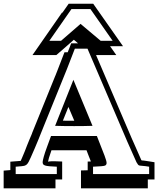

<svg xmlns="http://www.w3.org/2000/svg" viewBox="-62 -953 866 1051"><path d="M711.4 -77.6 711.9 -77.1H711.4ZM674.8 -28.8V-28.3H675.3ZM710 -80.6Q710.9 -78.6 711.4 -78.1ZM282.2 -292.5Q296.9 -292 311.8 -292Q326.7 -292 343.8 -292H344.7Q337.9 -308.6 330.3 -325.9Q322.8 -343.3 312.5 -367.7ZM277.3 -883.8H279.8L314 -932.6H448.2L611.3 -700.2H540.5L574.7 -651.4H463.9L662.1 -188.5V-189Q674.8 -161.1 686.8 -133.1Q698.7 -105 711.4 -77.1Q712.4 -75.2 713.4 -75Q714.4 -74.7 715.8 -74.7Q718.8 -74.7 723.4 -74.2Q728 -73.7 735.6 -72.5Q743.2 -71.3 754.9 -69.6Q766.6 -67.9 783.7 -64.9V29.3H747.1V78.1H381.3V-20Q391.6 -20.5 400.6 -20.5Q409.7 -20.5 418 -21V-68.8Q422.4 -68.8 426.8 -68.8Q431.2 -68.8 435.5 -69.3Q429.7 -84 424.1 -97.9Q418.5 -111.8 411.6 -130.4H219.7Q210 -103.5 205.8 -88.4Q201.7 -73.2 200.7 -66.9Q201.7 -68.4 205.8 -69.1Q210 -69.8 218.8 -70.1Q227.5 -70.3 241.9 -70.1Q256.3 -69.8 278.3 -68.8V29.3H241.7V78.1H-42V-19Q-20 -20.5 -5.4 -22V-67.9Q36.1 -70.8 51.3 -72.3Q54.2 -79.1 57.9 -87.2Q61.5 -95.2 65.4 -105Q69.3 -113.3 74.2 -126.2Q79.1 -139.2 86.4 -157.7Q91.8 -171.4 98.6 -187.7Q105.5 -204.1 113.8 -223.6H113.3Q145.5 -302.2 177 -380.9Q208.5 -459.5 240.7 -538.1V-537.6Q246.1 -551.3 252.7 -568.1Q259.3 -585 265.9 -602.3Q272.5 -619.6 279.1 -636.5Q285.6 -653.3 291 -667H308.6Q314 -680.2 318.8 -692.6Q323.7 -705.1 327.6 -715.8H365.2L342.3 -735.4Q318.8 -714.8 293.5 -692.4Q268.1 -669.9 246.1 -651.4H115.7ZM208 -729.5H272L378.9 -822.3L489.3 -729.5H554.7L433.1 -903.3H329.1ZM339.8 -516.1 444.3 -264.2Q399.9 -262.7 343.8 -262.7Q286.1 -262.7 239.7 -264.2ZM136.2 0H249V-40.5Q223.6 -41.5 208.3 -43Q192.9 -44.4 184.8 -47.1Q176.8 -49.8 174.1 -54.2Q171.4 -58.6 171.4 -65.9Q171.9 -74.2 177.5 -95Q183.1 -115.7 195.8 -149.9L217.3 -208.5H468.3L510.3 -101.1Q521.5 -71.3 521.5 -61Q521.5 -51.3 513.7 -46.9Q505.4 -42.5 447.3 -40.5V0H618.7H754.4V-40.5Q731 -44.4 719.5 -44.9Q708 -45.4 702.4 -46.6Q696.8 -47.9 693.8 -51.5Q690.9 -55.2 685.1 -64.9L635.3 -176.8L417 -686.5H347.7L304.7 -575.7L177.2 -261.2Q158.7 -215.3 147 -186Q135.3 -156.7 128.4 -141.6Q114.7 -109.4 106.2 -90.8Q97.7 -72.3 94.7 -66.9Q89.4 -57.1 84.2 -52.5Q79.1 -47.9 70.8 -45.4Q65.9 -43.5 23.9 -40.5V0Z"/></svg>

Font: XB Kayhan Sayeh
Style: Regular
Weight: 700
Designer: Behnam
Foundry: Irmug
Version: Version 7.300 2009